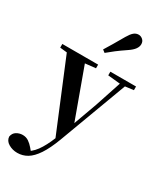

<svg xmlns="http://www.w3.org/2000/svg" viewBox="-276 -954 1129 1325"><g transform="rotate(30 288.0 -292.0)"><path d="M98.5 271Q59.5 271 28.2 252.3Q-3.2 233.6 -5.4 201.1Q-0.2 171.7 22.3 158.1Q44.8 144.5 71.1 144.5Q97.6 144.5 118.5 158.4Q139.4 172.4 157.6 194L187.7 229.9L152.6 252.4L133.4 235.4Q181.2 214.9 214.7 169.1Q248.3 123.3 279 46.7L309.1 -25.6L318 -49.7L405.1 -289.9L486.4 -535.7H527.3L312 42.9Q280.1 127.2 246.7 177.4Q213.2 227.6 177 249.3Q140.7 271 98.5 271ZM285.7 72.2 34.1 -535.7H180.5L340.1 -97.3L346.1 -86.2ZM-7.3 -506.5V-535.7H278V-506.5L179.7 -495.8H93.6ZM375.5 -506.5V-535.7H580.1V-506.5L498.4 -496.1H480.8ZM255.3 -643.7Q274.7 -675.4 295.4 -709.7Q316 -743.9 344.9 -794.7Q363.2 -826.1 380 -840.5Q396.7 -854.8 418.1 -854.8Q435.7 -854.8 450.8 -841.6Q465.9 -828.4 465.9 -805.7Q465.9 -786.2 451.8 -766.5Q437.7 -746.8 406 -725.6Q361 -695.3 331.3 -672.4Q301.6 -649.6 275.9 -627.8Z"/></g></svg>

Font: Noto Serif HK
Style: Regular
Weight: 200
Designer: Ryoko NISHIZUKA 西塚涼子 (kana & ideographs); Frank Grießhammer (Latin, Greek & Cyrillic); Wenlong ZHANG 张文龙 (bopomofo); San
Foundry: Adobe
Version: Version 2.001;hotconv 1.1.0;makeotfexe 2.6.0